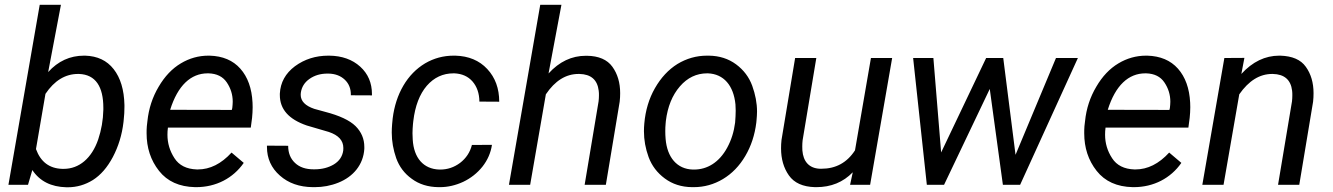

<svg xmlns="http://www.w3.org/2000/svg" viewBox="-20 -770 5555 800"><path d="M495.6 -272C497.6 -289.1 498.5 -306.6 498.5 -324.7C498.5 -327.1 498.5 -330.1 498.5 -332.5C497.1 -396 481.9 -445.8 453.6 -481.9C425.3 -518.1 385.7 -536.6 335 -538.1C333.5 -538.1 331.5 -538.1 330.1 -538.1C271.5 -538.1 221.7 -515.1 180.7 -469.7L233.9 -750H145.5L15.1 0H96.7L114.7 -61.5C145.5 -15.1 192.9 8.8 256.8 10.3C258.8 10.3 260.3 10.3 262.2 10.3C300.3 10.3 335 0 367.2 -20C399.4 -40.5 427.2 -72.3 450.2 -115.7C473.1 -159.2 488.3 -207.5 494.6 -261.7ZM410.6 -313C409.7 -269.5 402.3 -228 389.2 -189C362.3 -110.4 309.6 -66.4 245.6 -66.4C243.7 -66.4 241.7 -66.4 239.7 -66.4C186 -67.9 149.4 -95.2 129.9 -148.9L169.4 -378.9C206.5 -434.1 252 -461.9 305.2 -461.9C306.6 -461.9 307.6 -461.9 309.1 -461.9C378.9 -459.5 410.6 -408.2 410.6 -320.8C410.6 -318.4 410.6 -315.4 410.6 -313Z M793 9.8C794.4 9.8 795.9 9.8 797.4 9.8C879.9 9.8 951.2 -27.3 995.6 -91.3L944.8 -134.3C901.9 -87.4 855 -64 804.2 -64C803.2 -64 801.8 -64 800.3 -64C757.3 -65.4 726.1 -81.1 707 -110.8C687.5 -140.6 677.7 -173.3 677.7 -208.5C677.7 -218.3 678.2 -228 679.7 -238.3H1024.9L1030.3 -278.8C1031.7 -293.5 1032.7 -308.6 1032.7 -323.2C1032.7 -329.6 1032.7 -335.9 1032.2 -342.3C1029.3 -401.9 1012.2 -449.2 981.4 -483.9C950.7 -518.6 907.7 -536.6 853.5 -538.1C851.6 -538.1 850.1 -538.1 848.1 -538.1C807.6 -538.1 769 -527.3 733.4 -505.9C697.3 -484.4 666.5 -452.1 641.1 -408.7C615.2 -365.2 599.6 -317.4 594.2 -265.1L591.8 -244.1C590.8 -233.9 590.8 -224.1 590.8 -214.8C590.8 -154.3 607.9 -102.1 642.6 -58.1C677.2 -14.2 727.1 8.3 793 9.8ZM849.1 -464.4C883.3 -463.4 908.7 -450.7 924.8 -426.8C941.4 -402.3 949.7 -375.5 949.7 -346.2C949.7 -337.4 948.7 -329.1 947.8 -319.8L945.8 -312L689 -312.5C720.7 -414.1 775.4 -464.4 845.2 -464.4C846.7 -464.4 847.7 -464.4 849.1 -464.4Z M1410.2 -143.1C1406.7 -118.2 1394 -99.1 1371.1 -85C1348.1 -71.3 1321.3 -64.5 1291 -64.5C1289.6 -64.5 1288.1 -64.5 1286.6 -64.5C1253.9 -64.5 1228 -73.2 1209 -91.3C1189.9 -109.4 1180.7 -132.8 1180.7 -162.6L1092.3 -163.1C1092.3 -161.1 1092.3 -159.7 1092.3 -157.7C1092.3 -109.9 1110.4 -69.8 1146 -38.6C1181.6 -6.8 1227.5 9.3 1283.7 9.8C1286.1 9.8 1289.1 9.8 1291.5 9.8C1325.2 9.8 1357.9 3.9 1389.6 -8.8C1452.1 -33.7 1494.1 -84 1498 -149.9C1498 -152.3 1498 -155.3 1498 -157.7C1498 -191.4 1485.8 -220.2 1461.4 -244.6C1437 -268.6 1394.5 -288.6 1334 -304.2L1289.6 -316.4C1252 -329.1 1232.9 -348.6 1232.9 -375C1232.9 -377.9 1232.9 -380.4 1233.4 -383.3C1236.8 -407.2 1248.5 -426.3 1269 -440.9C1290.5 -456.1 1315.4 -463.4 1344.7 -463.4C1345.7 -463.4 1346.7 -463.4 1348.1 -463.4C1377 -462.9 1399.4 -454.1 1416.5 -438C1433.6 -421.9 1441.9 -400.9 1441.9 -376C1441.9 -375 1441.9 -374 1441.9 -373L1529.8 -372.6C1529.8 -374.5 1529.8 -376 1529.8 -377.9C1529.8 -424.3 1513.7 -462.4 1481 -492.2C1448.2 -522 1404.8 -537.6 1351.6 -538.1C1350.6 -538.1 1349.1 -538.1 1348.1 -538.1C1295.4 -538.1 1249 -523.4 1209 -494.1C1169.4 -464.4 1148.4 -426.3 1146 -379.9C1146 -377.9 1146 -376 1146 -374C1146 -314.9 1183.1 -272.9 1258.3 -247.1L1350.1 -220.2C1390.6 -206.5 1410.6 -184.6 1410.6 -153.3C1410.6 -149.9 1410.6 -146.5 1410.2 -143.1Z M1811 -63.5C1744.1 -65.4 1704.1 -112.3 1699.7 -188.5C1699.2 -197.3 1698.7 -206.1 1698.7 -214.8C1698.7 -227.5 1699.7 -240.2 1700.7 -252.9L1702.1 -265.6C1709.5 -328.6 1728.5 -377.9 1758.3 -412.6C1788.6 -447.3 1825.7 -464.4 1869.6 -464.4C1871.1 -464.4 1872.1 -464.4 1873.5 -464.4C1905.3 -462.9 1930.2 -451.7 1948.7 -430.7C1967.3 -409.2 1977.1 -381.3 1977.5 -346.7L2060.1 -346.2C2060.1 -401.4 2043.5 -446.8 2010.3 -482.4C1977.1 -518.1 1932.6 -536.6 1877.4 -538.1C1875 -538.1 1872.6 -538.1 1870.1 -538.1C1827.1 -538.1 1787.6 -527.3 1751 -505.9C1714.4 -483.9 1684.1 -453.1 1660.6 -413.1C1637.2 -373 1622.6 -327.6 1616.2 -276.9L1613.8 -252.4C1612.8 -240.2 1612.3 -228.5 1612.3 -217.3C1612.3 -181.2 1618.7 -146 1630.9 -110.8C1643.6 -75.7 1665 -46.9 1695.8 -24.9C1726.1 -2.4 1763.2 9.3 1807.1 9.8C1809.1 9.8 1811 9.8 1813.5 9.8C1845.7 9.8 1877.9 2.4 1909.7 -12.2C1941.4 -27.3 1968.3 -48.3 1990.2 -75.7C2011.7 -103 2024.9 -133.3 2029.8 -166.5L1946.3 -166C1938.5 -135.3 1921.9 -110.4 1897 -91.3C1872.1 -72.8 1844.7 -63.5 1814 -63.5C1813 -63.5 1812 -63.5 1811 -63.5Z M2319.3 -750H2231L2100.6 0H2189L2254.4 -377C2292.5 -433.6 2337.9 -461.9 2390.6 -461.9C2391.6 -461.9 2393.1 -461.9 2394 -461.9C2442.4 -460.9 2469.2 -437.5 2474.6 -392.1C2475.6 -385.7 2475.6 -379.4 2475.6 -372.6C2475.6 -364.7 2475.1 -356.4 2474.1 -347.7L2416 0H2504.4L2562 -346.2C2563.5 -358.4 2564 -370.6 2564 -381.8C2564 -425.3 2553.2 -461.9 2531.7 -491.7C2510.3 -521.5 2474.6 -537.1 2425.3 -537.6C2423.8 -537.6 2422.4 -537.6 2420.9 -537.6C2362.3 -537.6 2310.5 -513.2 2265.6 -463.9Z M2933.1 -538.1C2930.7 -538.1 2928.2 -538.1 2925.8 -538.1C2881.8 -538.1 2840.8 -526.4 2802.7 -503.4C2765.1 -480 2733.9 -446.3 2709 -402.8C2684.1 -359.4 2669.4 -310.1 2664.6 -255.4C2663.6 -244.6 2663.1 -233.9 2663.1 -223.1C2663.1 -187 2669.4 -151.4 2682.6 -115.2C2695.8 -79.6 2718.3 -49.8 2750 -26.4C2781.7 -2.9 2819.3 9.3 2863.3 9.8C2865.7 9.8 2868.2 9.8 2870.6 9.8C2914.1 9.8 2954.6 -1.5 2992.2 -23.9C3029.8 -46.4 3061 -78.6 3085.4 -120.1C3109.9 -161.6 3125 -208 3131.3 -259.3L3132.3 -270C3133.3 -281.7 3134.3 -293.5 3134.3 -305.2C3134.3 -340.3 3127.4 -376.5 3114.3 -412.6C3101.1 -448.7 3078.6 -478.5 3046.9 -502C3015.1 -525.4 2977.5 -537.6 2933.1 -538.1ZM2754.4 -266.1C2761.7 -325.7 2781.2 -373.5 2813 -410.2C2844.2 -446.3 2882.3 -464.4 2926.3 -464.4C2927.2 -464.4 2928.7 -464.4 2929.7 -464.4C2995.6 -461.9 3036.6 -413.6 3044.4 -335C3044.9 -327.1 3045.4 -318.4 3045.4 -309.1C3045.4 -294.4 3044.4 -277.8 3043 -259.3C3038.1 -221.2 3027.3 -186.5 3010.3 -155.3C2976.6 -92.8 2926.3 -63.5 2872.1 -63.5C2870.1 -63.5 2868.7 -63.5 2866.7 -63.5C2800.8 -65.4 2759.8 -114.3 2753.4 -190.9C2752.4 -202.1 2752 -212.9 2752 -223.6C2752 -234.4 2752.4 -244.6 2753.4 -254.9Z M3522 0H3605.5L3697.3 -528.3H3608.9L3542.5 -143.6C3509.3 -92.3 3462.4 -66.9 3402.8 -66.9C3400.4 -66.9 3398.4 -66.9 3396 -66.9C3351.6 -68.8 3326.7 -96.7 3323.2 -143.6C3322.8 -148.9 3322.8 -153.8 3322.8 -159.2C3322.8 -168 3323.2 -176.8 3324.2 -185.5L3381.3 -528.3H3293L3236.3 -187C3234.9 -174.8 3234.4 -163.1 3234.4 -151.9C3234.4 -107.9 3245.1 -70.3 3267.1 -39.1C3289.1 -7.8 3325.2 8.3 3375.5 9.8C3377.4 9.8 3379.4 9.8 3381.3 9.8C3442.4 9.8 3493.2 -10.7 3533.2 -52.2Z M4160.2 -528.3H4088.9L3901.4 -134.8L3869.1 -528.3H3784.7L3841.8 0H3913.6L4104 -399.4L4158.7 0H4230.5L4471.2 -528.3H4379.9L4211.4 -125Z M4699.7 9.8C4701.2 9.8 4702.6 9.8 4704.1 9.8C4786.6 9.8 4857.9 -27.3 4902.3 -91.3L4851.6 -134.3C4808.6 -87.4 4761.7 -64 4710.9 -64C4710 -64 4708.5 -64 4707 -64C4664.1 -65.4 4632.8 -81.1 4613.8 -110.8C4594.2 -140.6 4584.5 -173.3 4584.5 -208.5C4584.5 -218.3 4585 -228 4586.4 -238.3H4931.6L4937 -278.8C4938.5 -293.5 4939.5 -308.6 4939.5 -323.2C4939.5 -329.6 4939.5 -335.9 4939 -342.3C4936 -401.9 4918.9 -449.2 4888.2 -483.9C4857.4 -518.6 4814.5 -536.6 4760.3 -538.1C4758.3 -538.1 4756.8 -538.1 4754.9 -538.1C4714.4 -538.1 4675.8 -527.3 4640.1 -505.9C4604 -484.4 4573.2 -452.1 4547.9 -408.7C4522 -365.2 4506.3 -317.4 4501 -265.1L4498.5 -244.1C4497.6 -233.9 4497.6 -224.1 4497.6 -214.8C4497.6 -154.3 4514.6 -102.1 4549.3 -58.1C4584 -14.2 4633.8 8.3 4699.7 9.8ZM4755.9 -464.4C4790 -463.4 4815.4 -450.7 4831.5 -426.8C4848.1 -402.3 4856.4 -375.5 4856.4 -346.2C4856.4 -337.4 4855.5 -329.1 4854.5 -319.8L4852.5 -312L4595.7 -312.5C4627.4 -414.1 4682.1 -464.4 4752 -464.4C4753.4 -464.4 4754.4 -464.4 4755.9 -464.4Z M5081.5 -528.3 4989.7 0H5078.1L5143.6 -377C5183.1 -433.6 5228.5 -461.9 5280.8 -461.9C5281.2 -461.9 5282.2 -461.9 5283.2 -461.9C5331.5 -460.9 5358.4 -437.5 5363.8 -392.1C5364.7 -385.7 5364.7 -379.4 5364.7 -372.6C5364.7 -364.7 5364.3 -356.4 5363.3 -347.7L5305.2 0H5393.6L5451.2 -346.2C5452.6 -358.4 5453.1 -370.6 5453.1 -381.8C5453.1 -425.3 5442.4 -461.9 5420.9 -491.7C5399.9 -521.5 5364.3 -536.6 5314.5 -538.1C5313 -538.1 5311.5 -538.1 5310.1 -538.1C5251.5 -538.1 5198.7 -512.7 5152.3 -461.9L5165 -528.8Z"/></svg>

Font: Roboto
Style: Italic
Weight: 400
Italic angle: -12°
Designer: Google
Version: Version 2.137; 2017